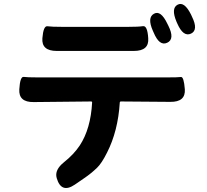

<svg xmlns="http://www.w3.org/2000/svg" viewBox="-20 -882 1040 965"><path d="M356 46Q288 92 265 13Q253 -28 302 -67Q351 -106 381 -151Q436 -235 443 -367Q443 -372 438 -372L149 -369Q73 -368 77 -433Q81 -498 99 -495.5Q117 -493 168 -493H823Q875 -493 889.5 -495Q904 -497 909 -433Q913 -369 836 -370L588 -372Q582 -372 582 -366Q573 -223 518 -115Q491 -61 468 -39Q438 -10 404 13ZM265 -626Q188 -626 193 -690Q198 -753 218.5 -750Q239 -747 295 -747H622Q676 -747 698.5 -750.5Q721 -754 725 -690Q730 -626 653 -626ZM820 -667Q781 -649 752 -719L748 -728Q719 -794 754 -813Q788 -832 821 -763L826 -753Q860 -685 820 -667ZM940 -713Q901 -695 871 -764L867 -773Q839 -840 872 -858Q906 -877 940 -809L945 -798Q978 -731 940 -713Z"/></svg>

Font: Resource Han Rounded JP
Style: Bold
Weight: 700
Designer: Cyano Hao (round all glyphs); Ryoko NISHIZUKA 西塚涼子 (kana, bopomofo & ideographs); Paul D. Hunt (Latin, Greek & Cyrillic)
Foundry: Cyano Hao
Version: 0.990